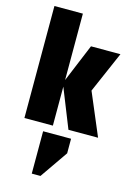

<svg xmlns="http://www.w3.org/2000/svg" viewBox="-142 -739 763 1108"><g transform="rotate(15 240.0 -185.0)"><path d="M210 0H40V-669H210ZM202 -253H373L480 0H303ZM373 -253H202L304 -499H480ZM164 46H331V133L216 299H164Z"/></g></svg>

Font: Teko Variable Light
Style: Regular
Weight: 300
Designer: Manushi Parikh, Jonny Pinhorn
Foundry: Indian Type Foundry
Version: Version 3.000